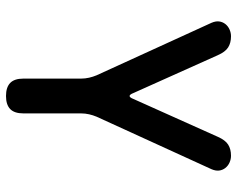

<svg xmlns="http://www.w3.org/2000/svg" viewBox="-95 -685 790 640"><g transform="rotate(90 300.0 -365.0)"><path d="M300 10Q271 10 256.5 -4Q242 -18 242 -48V-240Q242 -254 239 -267Q236 -280 231 -292L56 -675Q50 -689 51.5 -700.5Q53 -712 60 -721Q67 -730 78 -735Q89 -740 101 -740Q123 -740 138 -730.5Q153 -721 164 -696L290 -415Q295 -402 300 -402Q305 -402 310 -415L436 -696Q447 -721 462 -730.5Q477 -740 499 -740Q511 -740 522 -735Q533 -730 540 -721Q547 -712 548.5 -700.5Q550 -689 544 -675L369 -292Q364 -280 361 -267Q358 -254 358 -240V-48Q358 -18 343.5 -4Q329 10 300 10Z"/></g></svg>

Font: Maple Mono SemiBold
Style: Regular
Weight: 600
Monospace: yes
Designer: subframe7536
Version: Version 7.000